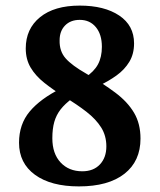

<svg xmlns="http://www.w3.org/2000/svg" viewBox="-20 -657 571 686"><path d="M239 -306Q212 -286 196.5 -266Q181 -246 174 -221.5Q167 -197 167 -163Q167 -108 196.5 -76.5Q226 -45 274 -45Q314 -45 337 -69.5Q360 -94 360 -134Q360 -172 341.5 -201.5Q323 -231 289 -257.5Q255 -284 210 -311Q170 -336 138.5 -361Q107 -386 89.5 -415.5Q72 -445 72 -484Q72 -554 123 -595.5Q174 -637 265 -637Q353 -637 406 -601.5Q459 -566 459 -502Q459 -464 442 -436Q425 -408 396.5 -387.5Q368 -367 336 -352L284 -380Q316 -401 330 -427Q344 -453 344 -490Q344 -534 322.5 -560Q301 -586 265 -586Q232 -586 212.5 -566Q193 -546 193 -513Q192 -474 214.5 -448.5Q237 -423 288 -394Q348 -359 392 -326Q436 -293 459 -254Q482 -215 482 -162Q482 -81 424.5 -36Q367 9 262 9Q162 9 105 -32.5Q48 -74 48 -147Q48 -213 86 -258.5Q124 -304 198 -341Z"/></svg>

Font: Vollkorn SemiBold
Style: Regular
Weight: 600
Designer: Friedrich Althausen
Foundry: Friedrich Althausen
Version: Version 5.000